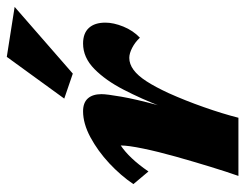

<svg xmlns="http://www.w3.org/2000/svg" viewBox="-96 -604 701 548"><g transform="rotate(-90 254.0 -330.5)"><path d="M362.3 -311.5Q344.7 -311.5 328.1 -299.3Q311.5 -287.1 295.4 -262.2Q279.3 -237.3 261.7 -199.2Q240.2 -151.4 221.7 -98.6Q203.1 -45.9 191.4 0H25.4Q37.1 -33.2 51.8 -81.1Q66.4 -128.9 80.6 -179.2Q94.7 -229.5 103.5 -272Q112.3 -314.5 112.3 -335.9Q94.7 -324.2 76.2 -304.7Q57.6 -285.2 38.1 -256.8L2 -299.8Q26.4 -335.9 61.5 -368.7Q96.7 -401.4 135.7 -422.4Q174.8 -443.4 210 -443.4Q234.4 -443.4 246.6 -429.7Q258.8 -416 258.8 -390.6Q258.8 -376 251.5 -334Q244.1 -292 228.5 -234.4Q212.9 -176.8 186.5 -113.3H182.6Q201.2 -163.1 223.1 -219.7Q245.1 -276.4 271.5 -327.6Q297.9 -378.9 330.6 -411.1Q363.3 -443.4 403.3 -443.4Q432.6 -443.4 447.8 -426.8Q462.9 -410.2 462.9 -379.9Q462.9 -356.4 451.7 -328.6Q440.4 -300.8 419.9 -281.2Q407.2 -294.9 391.1 -303.2Q375 -311.5 362.3 -311.5ZM317.4 -472.7 246.1 -497.1 365.2 -661.1 507.8 -638.7Z"/></g></svg>

Font: Crimson Pro Black
Style: Italic
Weight: 900
Italic angle: -12°
Designer: Jacques Le Bailly
Foundry: Baron von Fonthausen
Version: Version 1.003